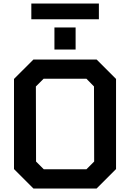

<svg xmlns="http://www.w3.org/2000/svg" viewBox="-20 -1077 743 1097"><path d="M159 -967V-1057H545V-967ZM291 -794V-920H412V-794ZM171 0 60 -111V-626L171 -737H532L643 -626V-111L532 0ZM230 -110H474L518 -154L517 -583L474 -627H229L185 -583L186 -154Z"/></svg>

Font: Tomorrow Medium
Style: Regular
Weight: 500
Designer: Tony de Marco, Monica Rizzolli
Foundry: Just in Type
Version: Version 2.002